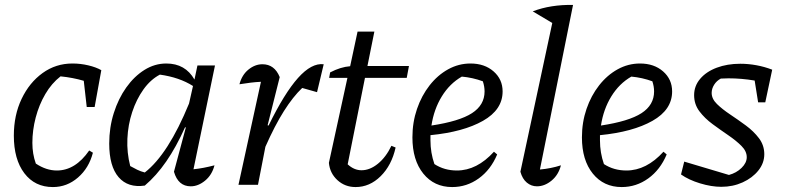

<svg xmlns="http://www.w3.org/2000/svg" viewBox="-20 -748 3175 777"><path d="M194 9Q121 9 78.5 -47Q36 -103 36 -199Q36 -282 67.5 -348Q99 -414 152.5 -452.5Q206 -491 273 -491Q306 -491 337.5 -483.5Q369 -476 390 -464L363 -315H331L319 -421Q275 -434 225 -439Q189 -411 163.5 -367.5Q138 -324 124.5 -272.5Q111 -221 111 -170Q111 -125 125 -86Q167 -58 210 -58Q285 -58 341 -139L356 -130Q340 -68 295.5 -29.5Q251 9 194 9Z M566 3Q498 13 460 -31Q422 -75 422 -167Q422 -232 440.5 -290.5Q459 -349 491 -394Q523 -439 564.5 -465Q606 -491 653 -491Q730 -491 767 -426L779 -483H850L763 -63Q783 -65 804 -69Q825 -73 848 -79Q838 -40 810 -17Q782 6 752 6Q701 6 684 -53L732 -232L729 -233Q693 -153 653 -95Q613 -37 566 3ZM507 -76Q521 -68 535.5 -61Q550 -54 566 -50Q661 -124 745 -329L761 -400Q706 -435 627 -446Q589 -426 560.5 -386Q532 -346 515 -294.5Q498 -243 495.5 -186.5Q493 -130 507 -76Z M945 0 1036 -417Q1015 -416 994.5 -413.5Q974 -411 949 -407Q959 -445 985.5 -466.5Q1012 -488 1042 -488Q1091 -488 1112 -436L1063 -241L1067 -240Q1131 -371 1186 -432.5Q1241 -494 1290 -488L1263 -375L1203 -392Q1166 -357 1129 -298.5Q1092 -240 1054 -154L1024 0Z M1419 9Q1376 9 1345.5 -19Q1315 -47 1311 -89L1386 -433H1312L1316 -455Q1358 -477 1397 -480L1427 -620H1495L1467 -481H1635L1626 -433H1457L1387 -83Q1413 -59 1443 -59Q1477 -59 1509.5 -85.5Q1542 -112 1564 -158L1581 -151Q1565 -79 1520.5 -35Q1476 9 1419 9Z M1810 9Q1737 9 1693 -45.5Q1649 -100 1649 -192Q1649 -253 1667.5 -307Q1686 -361 1718.5 -402.5Q1751 -444 1793.5 -467.5Q1836 -491 1884 -491Q1941 -491 1977.5 -459Q2014 -427 2014 -378Q2014 -304 1934.5 -259Q1855 -214 1722 -201Q1722 -191 1722 -180Q1722 -130 1738 -84Q1778 -58 1829 -58Q1910 -58 1979 -134L1992 -123Q1966 -61 1917.5 -26Q1869 9 1810 9ZM1941 -378Q1941 -398 1934 -419Q1893 -434 1849 -438Q1800 -410 1768 -358Q1736 -306 1726 -240Q1839 -257 1890 -290Q1941 -323 1941 -378Z M2250 -79Q2240 -40 2212 -17Q2184 6 2153 6Q2130 6 2112 -9Q2094 -24 2086 -53L2215 -655L2136 -702Q2172 -716 2213.5 -722.5Q2255 -729 2299 -728L2165 -62Q2210 -66 2250 -79Z M2496 9Q2423 9 2379 -45.5Q2335 -100 2335 -192Q2335 -253 2353.5 -307Q2372 -361 2404.5 -402.5Q2437 -444 2479.5 -467.5Q2522 -491 2570 -491Q2627 -491 2663.5 -459Q2700 -427 2700 -378Q2700 -304 2620.5 -259Q2541 -214 2408 -201Q2408 -191 2408 -180Q2408 -130 2424 -84Q2464 -58 2515 -58Q2596 -58 2665 -134L2678 -123Q2652 -61 2603.5 -26Q2555 9 2496 9ZM2627 -378Q2627 -398 2620 -419Q2579 -434 2535 -438Q2486 -410 2454 -358Q2422 -306 2412 -240Q2525 -257 2576 -290Q2627 -323 2627 -378Z M2736 -42 2749 -94 2930 -40Q2960 -48 2981 -68.5Q3002 -89 3002 -112Q3002 -136 2980.5 -157.5Q2959 -179 2927.5 -200.5Q2896 -222 2864 -245.5Q2832 -269 2810.5 -297.5Q2789 -326 2789 -363Q2789 -400 2813.5 -429Q2838 -458 2880.5 -474Q2923 -490 2976 -490Q3008 -490 3041 -484Q3074 -478 3105 -466L3077 -334H3048L3034 -422Q2981 -431 2928 -431Q2911 -431 2897 -430Q2880 -421 2870 -405Q2860 -389 2860 -372Q2860 -348 2881.5 -327Q2903 -306 2934.5 -285Q2966 -264 2998 -240.5Q3030 -217 3051.5 -188.5Q3073 -160 3073 -124Q3073 -88 3049 -58Q3025 -28 2985.5 -10Q2946 8 2899 8Q2859 8 2813 -6Q2767 -20 2736 -42Z"/></svg>

Font: Piazzolla
Style: Italic
Weight: 400
Italic angle: -11.3°
Designer: Juan Pablo del Peral
Foundry: Huerta Tipografica
Version: Version 1.330